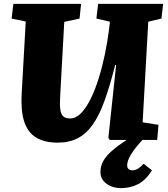

<svg xmlns="http://www.w3.org/2000/svg" viewBox="-20 -723 870 992"><path d="M605 249Q578 249 554 239.5Q530 230 514.5 211.5Q499 193 499 166Q499 136 513 110Q527 84 557 57.5Q587 31 634 0H547L540 -12L580 -387H575Q548 -280 520.5 -203.5Q493 -127 459 -79Q425 -31 381 -8.5Q337 14 278 14Q210 14 166.5 -12.5Q123 -39 105 -95Q87 -151 92 -239L113 -612L40 -627L49 -703H399L391 -627L312 -610L291 -228Q288 -184 291.5 -158Q295 -132 307 -121.5Q319 -111 342 -111Q372 -111 398.5 -138Q425 -165 448 -211.5Q471 -258 489.5 -317Q508 -376 521.5 -440.5Q535 -505 543 -568L548 -611L478 -627L487 -703H823L814 -627L746 -611L717 -91L799 -78L792 0H716Q676 43 656.5 75.5Q637 108 637 131Q637 144 644.5 150.5Q652 157 665 157Q679 157 693.5 148Q708 139 722 123L765 157Q735 206 695 227.5Q655 249 605 249Z"/></svg>

Font: Literata 18pt ExtraBold
Style: Italic
Weight: 800
Italic angle: -2°
Designer: Latin by Veronika Burian and Jose Scaglione. Greek by Irene Vlachou. Cyrillic by Vera Evstafieva
Foundry: TypeTogether
Version: Version 3.103;gftools[0.9.29]